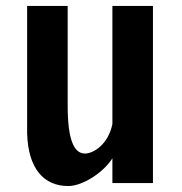

<svg xmlns="http://www.w3.org/2000/svg" viewBox="-20 -614 611 644"><path d="M209 10C256 10 326 -34 357 -83V0H493V-594H357V-198C343 -129 293 -99 265 -99C229 -99 207 -143 207 -260V-594H71V-168C74 -47 128 10 209 10Z"/></svg>

Font: Vanilla Cream ExtraBold
Style: Regular
Weight: 800
Designer: Jeremy Tribby, Jinavaṁso
Foundry: Tribby Type
Version: Version 1.422;Glyphs 3.1.2 (3151)